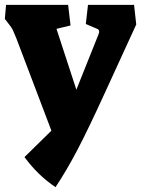

<svg xmlns="http://www.w3.org/2000/svg" viewBox="-50 -543 607 792"><path d="M51 105 162 -4 17 -386Q6 -413 2 -421Q-2 -429 -13 -443L-30 -465L-25 -523H231L241 -438L183 -424L265 -173L357 -403Q359 -409 359 -412Q359 -421 351 -424L304 -444L313 -523H503L512 -442L384 -163Q315 -12 270 74Q225 160 179 229Q107 181 51 105Z"/></svg>

Font: Suez One
Style: Regular
Weight: 400
Version: Version 1.000